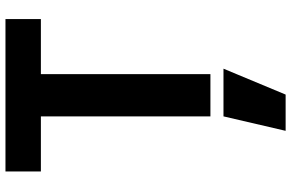

<svg xmlns="http://www.w3.org/2000/svg" viewBox="-198 -574 1044 688"><g transform="rotate(-90 324.0 -230.0)"><path d="M251 48.8H421.9L329.1 271.5H199.2ZM599.6 -732.4V-605.5H402.3V2H251V-605.5H53.7V-732.4Z"/></g></svg>

Font: Gen Shin Gothic Bold
Style: Bold
Weight: 700
Designer: [Source Han Sans]
Ryoko NISHIZUKA  (kana & ideographs); Paul D. Hunt (Latin, Greek & Cyrillic); Wenlong ZHANG  (bopomofo
Version: Version 1.002.20150607